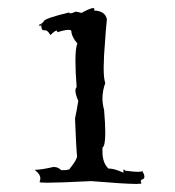

<svg xmlns="http://www.w3.org/2000/svg" viewBox="-20 -919 435 476"><path d="M318 -463Q331 -463 331 -465Q329 -467 329 -469Q329 -473 333.5 -474.5Q338 -476 338 -481Q338 -486 333 -495Q331 -493 322 -493Q311 -493 290 -496Q288 -499 287 -499Q286 -499 286 -496V-491Q263 -501 252 -501H249Q234 -515 234 -543V-553Q241 -557 241 -590Q241 -612 238 -647Q234 -661 234 -675Q234 -694 241 -713Q237 -724 237 -751L238 -782Q243 -857 245 -871Q241 -892 213 -893L214 -896Q214 -899 211 -899Q204 -899 182 -887Q171 -890 168 -890H167Q159 -886 155 -886Q152 -886 151 -888Q93 -874 89 -867Q85 -860 77 -858Q78 -854 79 -854Q81 -854 82 -860Q82 -844 88 -844H92Q98 -844 105 -832Q116 -843 120 -843Q122 -843 122 -840V-839Q141 -845 150 -845Q157 -845 157 -841V-839Q159 -826 172 -811Q167 -801 167 -768Q167 -742 170 -703Q167 -700 167 -694Q167 -685 174 -669Q171 -649 166 -625Q169 -550 171 -532Q171 -523 153 -501Q153 -497 132 -497Q124 -505 114 -505H112Q82 -498 66 -498Q80 -487 80 -477Q80 -471 78 -468Q78 -466 97 -466Q127 -466 206 -470Q290 -463 318 -463Z"/></svg>

Font: Xiaobo Songti 小帛宋体
Style: Regular
Weight: 400
Version: Version 1.501;March 17, 2024;FontCreator 14.0.0.2814 64-bit